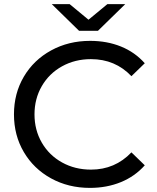

<svg xmlns="http://www.w3.org/2000/svg" viewBox="-20 -907 763 935"><path d="M48 -350Q48 -452 96 -533.5Q144 -615 229 -661.5Q314 -708 419 -708Q501 -708 569 -680.5Q637 -653 685 -599L620 -536Q541 -619 423 -619Q345 -619 282 -584Q219 -549 183.5 -487.5Q148 -426 148 -350Q148 -274 183.5 -212.5Q219 -151 282 -116Q345 -81 423 -81Q540 -81 620 -165L685 -102Q637 -48 568.5 -20Q500 8 418 8Q313 8 228.5 -38.5Q144 -85 96 -166.5Q48 -248 48 -350ZM590 -887 457 -757H365L232 -887H319L411 -811L503 -887Z"/></svg>

Font: APTA Sans Medium
Style: Bold
Weight: 500
Version: Version 7.200